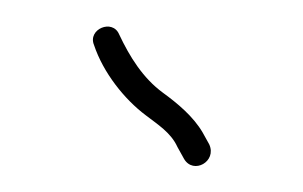

<svg xmlns="http://www.w3.org/2000/svg" viewBox="-20 -666 229 145"><path d="M138 -557 133 -566C126 -578 114 -588 103 -596C88 -607 78 -623 70 -640C65 -652 46 -644 51 -632C58 -611 74 -591 90 -579C99 -572 109 -566 114 -555L119 -546C126 -534 144 -544 138 -557Z"/></svg>

Font: Electronic
Style: Thn
Weight: 100
Version: Version 1.011